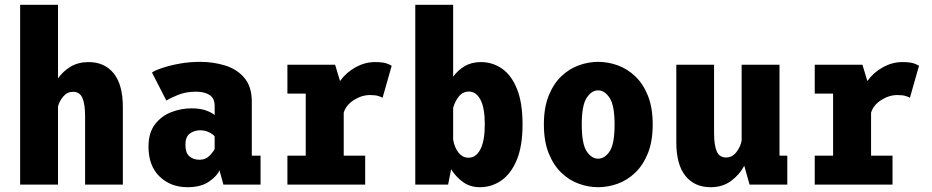

<svg xmlns="http://www.w3.org/2000/svg" viewBox="-20 -770 3890 801"><path d="M64 0V-750H222V-443Q242.5 -472.5 274.5 -491.8Q306.5 -511 349.5 -511Q416.5 -511 454.5 -463.8Q492.5 -416.5 492.5 -323.5V0H335V-285.5Q335 -335 324 -361Q313 -387 284.5 -387Q261 -387 244.5 -368Q228 -349 222 -326V0Z M762 11Q692 11 645.8 -33.5Q599.5 -78 599.5 -158.5Q599.5 -215.5 626.2 -250.8Q653 -286 694.2 -302Q735.5 -318 779 -318Q817.5 -318 842.8 -308Q868 -298 875.5 -289.5V-329Q875.5 -360 854.2 -373.8Q833 -387.5 797 -387.5Q755.5 -387.5 722.5 -374Q689.5 -360.5 674 -350.5L614 -467.5Q628 -477 659 -487.2Q690 -497.5 730.8 -504.8Q771.5 -512 815.5 -512Q869 -512 918.5 -497Q968 -482 999.2 -445.5Q1030.5 -409 1030.5 -345.5V-120.5H1067V0H912L895.5 -60Q887 -37 853 -13Q819 11 762 11ZM812.5 -103.5Q838 -103.5 854.8 -121Q871.5 -138.5 875.5 -149V-201Q870 -209 852.8 -217.8Q835.5 -226.5 815 -226.5Q791 -226.5 772.2 -213Q753.5 -199.5 753.5 -166Q753.5 -132.5 770 -118Q786.5 -103.5 812.5 -103.5Z M1179 0V-120.5H1255.5V-379.5H1179V-500H1378L1398.5 -432Q1425 -468.5 1464 -489.8Q1503 -511 1544 -511Q1578.5 -511 1594.5 -504.8Q1610.5 -498.5 1614 -495.5L1576 -362Q1572.5 -365 1559.2 -369.2Q1546 -373.5 1524 -373.5Q1489 -373.5 1456.2 -352.5Q1423.5 -331.5 1414 -300V-120.5H1503.5V0Z M1712.5 0V-750H1870.5V-450Q1889.5 -476.5 1918.2 -493.8Q1947 -511 1986.5 -511Q2035 -511 2074.5 -483.5Q2114 -456 2137 -398.5Q2160 -341 2160 -251Q2160 -161 2136 -103Q2112 -45 2071.5 -17Q2031 11 1982.5 11Q1941 11 1911.2 -10.8Q1881.5 -32.5 1862 -64L1849.5 0ZM1936 -388Q1911 -388 1894.5 -367.8Q1878 -347.5 1870.5 -320V-187.5Q1876 -154.5 1893 -133.2Q1910 -112 1934.5 -112Q1966 -112 1984.2 -147.2Q2002.5 -182.5 2002.5 -251Q2002.5 -319.5 1984.5 -353.8Q1966.5 -388 1936 -388Z M2475.5 11Q2435 11 2394.8 -3.5Q2354.5 -18 2321.8 -49.5Q2289 -81 2269 -130.8Q2249 -180.5 2249 -251Q2249 -321 2269 -370.8Q2289 -420.5 2321.8 -451.8Q2354.5 -483 2394.8 -497.5Q2435 -512 2475.5 -512Q2516.5 -512 2556.8 -497.5Q2597 -483 2630 -451.8Q2663 -420.5 2683 -370.8Q2703 -321 2703 -251Q2703 -180.5 2683 -130.8Q2663 -81 2630 -49.5Q2597 -18 2556.8 -3.5Q2516.5 11 2475.5 11ZM2475.5 -108Q2503 -108 2523.5 -138.8Q2544 -169.5 2544 -251Q2544 -329.5 2523.5 -361.2Q2503 -393 2475.5 -393Q2448 -393 2427.5 -361.8Q2407 -330.5 2407 -251Q2407 -169.5 2427.5 -138.8Q2448 -108 2475.5 -108Z M2944.5 11Q2877.5 11 2839.5 -36.2Q2801.5 -83.5 2801.5 -176.5V-500H2959V-214.5Q2959 -165 2970 -139Q2981 -113 3009 -113Q3035 -113 3052.2 -135.5Q3069.5 -158 3074 -183.5V-500H3232V-120.5H3264.5V0H3107L3085 -78.5Q3065.5 -41.5 3030 -15.2Q2994.5 11 2944.5 11Z M3379 0V-120.5H3455.5V-379.5H3379V-500H3578L3598.5 -432Q3625 -468.5 3664 -489.8Q3703 -511 3744 -511Q3778.5 -511 3794.5 -504.8Q3810.5 -498.5 3814 -495.5L3776 -362Q3772.5 -365 3759.2 -369.2Q3746 -373.5 3724 -373.5Q3689 -373.5 3656.2 -352.5Q3623.5 -331.5 3614 -300V-120.5H3703.5V0Z"/></svg>

Font: Trispace SemiCondensed
Style: Bold
Weight: 700
Width: 4
Designer: Tyler Finck
Foundry: Etcetera Type Company
Version: Version 1.210; ttfautohint (v1.8.3)